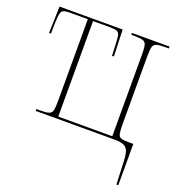

<svg xmlns="http://www.w3.org/2000/svg" viewBox="-134 -648 903 969"><g transform="rotate(20 317.5 -163.0)"><path d="M594 111Q593 65 587.5 41.5Q582 18 564.5 9Q547 0 512 0H88V-10H112Q142 -10 156 -15Q170 -20 173.5 -36Q177 -52 177 -85V-525H84Q60 -525 48.5 -521Q37 -517 33 -502Q29 -487 28 -452L27 -393H17L21 -536H360L365 -393H355L352 -457Q351 -489 347.5 -503Q344 -517 332 -521Q320 -525 295 -525H205V-12H495V-451Q495 -485 491 -501Q487 -517 472 -521.5Q457 -526 425 -526H410V-536H612V-526H594Q561 -526 546 -521.5Q531 -517 527 -501Q523 -485 523 -451V-85Q523 -52 526.5 -36Q530 -20 542.5 -16Q555 -12 581 -12H608V210H598Z"/></g></svg>

Font: Noto Serif Display Condensed Thin
Style: Regular
Weight: 100
Width: 3
Designer: Monotype Design Team
Foundry: Monotype Imaging Inc.
Version: Version 2.009